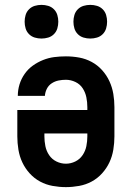

<svg xmlns="http://www.w3.org/2000/svg" viewBox="-20 -759 540 787"><path d="M250 8Q223 8 195.5 3Q168 -2 144 -15Q120 -28 101.5 -48.5Q83 -69 71.5 -93.5Q60 -118 55.5 -145.5Q51 -173 51 -200V-308H338V-320Q338 -340 334 -360Q330 -380 319 -397Q308 -414 289 -423Q270 -432 250 -432Q235 -432 220 -429Q205 -426 192 -417.5Q179 -409 172 -395Q165 -381 164 -366H53Q53 -390 60 -413Q67 -436 81 -456Q95 -476 114.5 -490Q134 -504 156.5 -513Q179 -522 202.5 -525Q226 -528 250 -528Q278 -528 305 -523Q332 -518 356 -505Q380 -492 398.5 -471.5Q417 -451 428.5 -426Q440 -401 444.5 -374Q449 -347 449 -320V-200Q449 -173 444.5 -145.5Q440 -118 428.5 -93.5Q417 -69 398.5 -48.5Q380 -28 356 -15Q332 -2 304.5 3Q277 8 250 8ZM250 -88Q270 -88 288.5 -97Q307 -106 318.5 -123Q330 -140 334 -160Q338 -180 338 -200V-212H162V-200Q162 -180 166 -160Q170 -140 181.5 -123Q193 -106 211.5 -97Q230 -88 250 -88ZM350 -601Q336 -601 322.5 -605Q309 -609 299 -619Q289 -629 285 -642.5Q281 -656 281 -670Q281 -684 285 -697.5Q289 -711 299 -721Q309 -731 322.5 -735Q336 -739 350 -739Q364 -739 377.5 -735Q391 -731 401 -721Q411 -711 415 -697.5Q419 -684 419 -670Q419 -656 415 -642.5Q411 -629 401 -619Q391 -609 377.5 -605Q364 -601 350 -601ZM150 -601Q136 -601 122.5 -605Q109 -609 99 -619Q89 -629 85 -642.5Q81 -656 81 -670Q81 -684 85 -697.5Q89 -711 99 -721Q109 -731 122.5 -735Q136 -739 150 -739Q164 -739 177.5 -735Q191 -731 201 -721Q211 -711 215 -697.5Q219 -684 219 -670Q219 -656 215 -642.5Q211 -629 201 -619Q191 -609 177.5 -605Q164 -601 150 -601Z"/></svg>

Font: Iosevka Custom
Style: Bold
Weight: 700
Monospace: yes
Designer: Belleve Invis
Foundry: Belleve Invis
Version: Version 30.3.3; ttfautohint (v1.8.3)